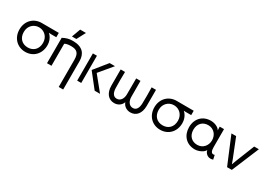

<svg xmlns="http://www.w3.org/2000/svg" viewBox="20 -1667 4031 2872"><g transform="rotate(30 2035.0 -231.5)"><path d="M285 -406C378 -406 451 -335 451 -233C451 -124 382 -59 285 -59C188 -59 119 -124 119 -233C119 -335 192 -406 285 -406ZM44 -233C44 -88 144 17 285 17C426 17 526 -88 526 -233C526 -304 499 -366 451 -408L488 -406H580V-481C498 -482 407 -482 285 -482C148 -482 44 -381 44 -233Z M731 0V-380C749 -393 789 -402 838 -402C939 -402 982 -365 983 -250C984 -65 984 35 983 220H1060C1061 25 1061 -76 1060 -271C1059 -392 997 -483 825 -483C756 -483 712 -469 654 -439V0ZM777 -533H853L932 -683H832Z M1175 -470V0H1245V-470ZM1283 -246 1477 0H1570L1370 -246L1557 -470H1464Z M1730 -470H1655C1654 -336 1654 -294 1655 -190C1656 -61 1721 15 1821 15C1882 15 1939 -19 1960 -81C1980 -19 2038 15 2099 15C2199 15 2264 -61 2265 -190C2266 -294 2266 -336 2265 -470H2190C2192 -336 2193 -294 2190 -190C2188 -125 2166 -61 2099 -61C2032 -61 1999 -125 1998 -190C1997 -283 1997 -377 1997 -470H1923C1923 -377 1923 -283 1922 -190C1921 -125 1888 -61 1821 -61C1754 -61 1732 -125 1730 -190C1727 -294 1728 -336 1730 -470Z M2615 -406C2708 -406 2781 -335 2781 -233C2781 -124 2712 -59 2615 -59C2518 -59 2449 -124 2449 -233C2449 -335 2522 -406 2615 -406ZM2374 -233C2374 -88 2474 17 2615 17C2756 17 2856 -88 2856 -233C2856 -304 2829 -366 2781 -408L2818 -406H2910V-481C2828 -482 2737 -482 2615 -482C2478 -482 2374 -381 2374 -233Z M3208 -65C3113 -65 3047 -130 3047 -235C3047 -339 3113 -404 3208 -404C3306 -404 3369 -326 3369 -235C3369 -143 3306 -65 3208 -65ZM2972 -235C2972 -93 3064 12 3210 12C3282 12 3364 -32 3379 -74C3388 -26 3431 14 3481 14C3499 14 3510 12 3528 7L3512 -66C3454 -48 3440 -96 3440 -161V-470H3366V-458L3368 -406C3348 -447 3281 -481 3210 -481C3068 -481 2972 -382 2972 -235Z M4042 -470H3961L3833 -149L3805 -73L3777 -149L3649 -470H3568L3764 0H3846Z"/></g></svg>

Font: Kreadon Medium
Style: Regular
Weight: 500
Designer: kohakuno
Foundry: StudioGnu
Version: Version 1.000;Glyphs 3.1.2 (3151)